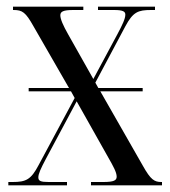

<svg xmlns="http://www.w3.org/2000/svg" viewBox="-20 -556 510 576"><path d="M5 0H181V-10H126C102 -10 95 -13 95 -24C95 -34 102 -50 118 -80L210 -252L304 -85C320 -57 330 -39 330 -26C330 -15 322 -10 290 -10H253V0H466V-10H464C443 -10 432 -17 409 -58L281 -282H408V-292H275L266 -308L356 -477C379 -520 394 -526 433 -526H445V-536H274V-526H322C350 -526 356 -521 356 -512C356 -500 347 -481 332 -453L260 -319L185 -452C169 -480 161 -499 161 -510C161 -521 169 -526 200 -526H230V-536H19V-526H21C47 -526 57 -519 80 -478L187 -292H66V-282H193L204 -262L96 -61C73 -17 58 -10 18 -10H5Z"/></svg>

Font: Noto Serif Display ExtraCondensed
Style: Regular
Weight: 400
Width: 2
Designer: Monotype Design Team
Foundry: Monotype Imaging Inc.
Version: Version 2.009